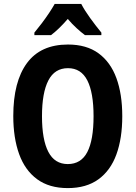

<svg xmlns="http://www.w3.org/2000/svg" viewBox="-20 -953 694 983"><path d="M606 -358Q606 -245 576 -162.5Q546 -80 484 -35Q422 10 327 10Q232 10 170 -35.5Q108 -81 78 -164Q48 -247 48 -359Q48 -535 118 -630Q188 -725 328 -725Q423 -725 484.5 -680Q546 -635 576 -553Q606 -471 606 -358ZM195 -358Q195 -238 227.5 -175.5Q260 -113 327 -113Q395 -113 427 -174.5Q459 -236 459 -358Q459 -479 427 -541.5Q395 -604 328 -604Q260 -604 227.5 -541Q195 -478 195 -358ZM396 -933Q413 -900 442 -860Q471 -820 499 -786V-773H415Q395 -788 372 -809Q349 -830 327 -856Q280 -802 241 -773H156V-786Q172 -805 192.5 -832Q213 -859 231 -886Q249 -913 260 -933Z"/></svg>

Font: Noto Sans Condensed
Style: Bold
Weight: 700
Width: 3
Designer: Monotype Design Team
Foundry: Monotype Imaging Inc.
Version: Version 2.013; ttfautohint (v1.8.4.7-5d5b)